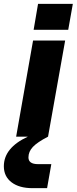

<svg xmlns="http://www.w3.org/2000/svg" viewBox="-39 -711 399 999"><path d="M159 -691H340L316 -556H136ZM211 0Q155 29 132 53.5Q109 78 109 108Q109 143 159 143H228L206 268H130Q61 268 21 237.5Q-19 207 -19 154Q-19 58 106 0H45L133 -500H300Z"/></svg>

Font: Overused Grotesk ExtraBold
Style: Italic
Weight: 800
Italic angle: -10°
Version: Version 0.003